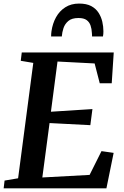

<svg xmlns="http://www.w3.org/2000/svg" viewBox="-25 -1030 678 1050"><path d="M-5 0 0 -42.5 74 -55 157 -686 88.5 -697.5 94 -743H597L586 -574.5H520.5L492.5 -683L289.5 -693.5L253.5 -419L480.5 -433.5L469 -345.5L246 -357L206.5 -59.5L465 -73.5L530 -203.5L596.5 -194L557 0ZM407.5 -1010.5Q448 -1010.5 473.8 -996.8Q499.5 -983 514 -960.2Q528.5 -937.5 534.5 -911.2Q540.5 -885 540.5 -859Q540.5 -852 540 -844.5Q539.5 -837 538 -830.5H478.5Q478.5 -835 478.2 -840Q478 -845 477.5 -850Q476.5 -872 470.2 -890.5Q464 -909 448.8 -920.2Q433.5 -931.5 404 -931.5Q368 -931.5 349 -915.5Q330 -899.5 322.2 -876.2Q314.5 -853 313 -830.5H254.5Q254.5 -838 255 -845Q255.5 -852 256.5 -859Q262.5 -901.5 281.5 -935.8Q300.5 -970 332.2 -990.2Q364 -1010.5 407.5 -1010.5Z"/></svg>

Font: Merriweather 28pt SemiBold
Style: Italic
Weight: 600
Italic angle: -7.8°
Version: Version 2.101